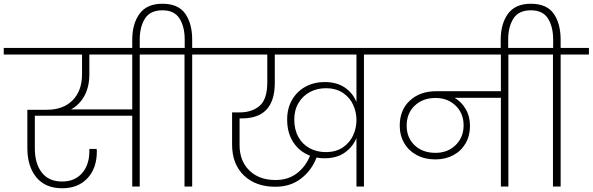

<svg xmlns="http://www.w3.org/2000/svg" viewBox="-52 -996 3164 1025"><path d="M846 -705H694V0H654V-378H134V-204Q134 -123 171 -75Q208 -27 280 -27Q347 -27 386 -71.5Q425 -116 425 -189V-201H464Q465 -196 465 -188Q465 -98 415 -44.5Q365 9 280 9Q190 9 142 -49.5Q94 -108 94 -206V-410H198Q286 -410 336 -461Q386 -512 386 -600V-705H-32V-740H846ZM654 -705H425V-600Q425 -532 398.5 -484Q372 -436 327 -412H654Z M1125 -740V-705H974V0H933V-705H782V-740H934V-785Q934 -853 906.5 -897Q879 -941 815 -941Q750 -941 722 -897Q694 -853 694 -785V-729H654V-783Q654 -869 693 -922.5Q732 -976 815 -976Q899 -976 936.5 -923.5Q974 -871 974 -783V-740Z M2043 -740V-705H1891V0H1851V-259Q1831 -211 1788 -181Q1745 -151 1681 -151Q1657 -151 1638 -155Q1612 -87 1555.5 -43Q1499 1 1418 1Q1313 1 1250 -59.5Q1187 -120 1187 -224V-396H1228Q1293 -396 1334 -431Q1375 -466 1375 -558V-705H1061V-740ZM1419 -35Q1487 -35 1534 -71.5Q1581 -108 1603 -165Q1547 -186 1514 -236Q1481 -286 1481 -358Q1481 -418 1507.5 -463.5Q1534 -509 1579.5 -533.5Q1625 -558 1681 -558Q1746 -558 1789 -528.5Q1832 -499 1851 -451V-705H1415V-554Q1415 -364 1240 -364H1227V-221Q1227 -137 1279 -86Q1331 -35 1419 -35ZM1687 -184Q1742 -184 1779 -209.5Q1816 -235 1833.5 -274Q1851 -313 1851 -354V-355Q1851 -397 1833.5 -436Q1816 -475 1779 -500Q1742 -525 1687 -525Q1641 -525 1603 -505Q1565 -485 1542 -447Q1519 -409 1519 -358Q1519 -304 1541 -264.5Q1563 -225 1601.5 -204.5Q1640 -184 1687 -184Z M2813 -705H2662V0H2622V-474H2375Q2411 -453 2434 -414Q2457 -375 2457 -324Q2457 -271 2433.5 -230.5Q2410 -190 2368 -167.5Q2326 -145 2272 -145Q2216 -145 2173 -168Q2130 -191 2106 -232Q2082 -273 2082 -325Q2082 -409 2136 -459Q2190 -509 2276 -509H2622V-705H1979V-740H2813ZM2423 -327Q2423 -391 2380.5 -432Q2338 -473 2273 -473Q2205 -473 2162 -432Q2119 -391 2119 -325Q2119 -261 2161.5 -220.5Q2204 -180 2273 -180Q2338 -180 2380.5 -221.5Q2423 -263 2423 -327Z M3092 -740V-705H2941V0H2900V-705H2749V-740H2901V-785Q2901 -853 2873.5 -897Q2846 -941 2782 -941Q2717 -941 2689 -897Q2661 -853 2661 -785V-729H2621V-783Q2621 -869 2660 -922.5Q2699 -976 2782 -976Q2866 -976 2903.5 -923.5Q2941 -871 2941 -783V-740Z"/></svg>

Font: Fz Poppins ExtLt
Style: Regular
Weight: 200
Designer: Ninad Kale (Devanagari), Jonny Pinhorn (Latin)
Foundry: Indian Type Foundry
Version: Vit hóa bi Vntype.Com & FontZin.Com